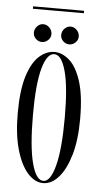

<svg xmlns="http://www.w3.org/2000/svg" viewBox="-52 -738 415 784"><g transform="rotate(5 155.0 -346.0)"><path d="M155 11Q120.5 11 91.5 -21.5Q62.5 -54 44.8 -115.2Q27 -176.5 27 -263.5Q27 -359 45.2 -416.8Q63.5 -474.5 92.8 -500.5Q122 -526.5 155 -526.5Q187 -526.5 216.5 -500.5Q246 -474.5 264.5 -416.8Q283 -359 283 -263.5Q283 -176.5 265 -115.2Q247 -54 218 -21.5Q189 11 155 11ZM155 2Q184.5 2 202.2 -66.2Q220 -134.5 220 -263.5Q220 -390 202.2 -453.8Q184.5 -517.5 155 -517.5Q125 -517.5 107.2 -453.8Q89.5 -390 89.5 -263.5Q89.5 -134.5 107.2 -66.2Q125 2 155 2ZM212 -562.5Q197.5 -562.5 186.8 -573Q176 -583.5 176 -597.5Q176 -613 186.8 -624.2Q197.5 -635.5 212 -635.5Q226 -635.5 237 -624.2Q248 -613 248 -597.5Q248 -583.5 237 -573Q226 -562.5 212 -562.5ZM99.5 -562.5Q85.5 -562.5 74.8 -573Q64 -583.5 64 -597.5Q64 -613 74.8 -624.2Q85.5 -635.5 99.5 -635.5Q114 -635.5 125 -624.2Q136 -613 136 -597.5Q136 -583.5 125 -573Q114 -562.5 99.5 -562.5ZM51.5 -694.5V-704.5H260.5V-694.5Z"/></g></svg>

Font: Imbue 100pt Light
Style: Regular
Weight: 300
Designer: Tyler Finck
Foundry: Etcetera Type Company
Version: Version 1.102; ttfautohint (v1.8.3)